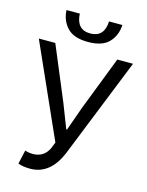

<svg xmlns="http://www.w3.org/2000/svg" viewBox="-126 -914 765 1002"><g transform="rotate(15 257.0 -412.5)"><path d="M136 12Q97 12 71 2L88 -73Q107 -66 130 -66Q189 -66 215 -119L229 -154L5 -656H94L216 -364L266 -235H270L316 -364L429 -656H514L299 -119Q246 12 136 12ZM106 -837H178Q182 -751 257 -751Q332 -751 336 -837H408Q405 -780 369.5 -742.5Q334 -705 257 -705Q180 -705 144.5 -742.5Q109 -780 106 -837Z"/></g></svg>

Font: Toshiba Sans
Style: Regular
Weight: 400
Designer: Paul D. Hunt
Foundry: Toshiba Corporation
Version: Version 2.020;PS 2.0;hotconv 1.0.86;makeotf.lib2.5.63406